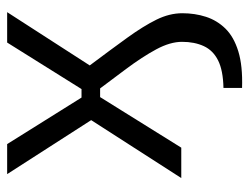

<svg xmlns="http://www.w3.org/2000/svg" viewBox="-100 -427 697 537"><g transform="rotate(-90 248.5 -158.5)"><path d="M271 170V118Q320 117 348 103Q376 89 388 63Q400 37 400 2Q400 -31 379 -70Q358 -109 324 -154.5Q290 -200 251 -252L398 -487H483L334 -256Q379 -196 411.5 -151Q444 -106 462 -69.5Q480 -33 480 3Q480 38 470 69Q460 100 437 123.5Q414 147 373.5 159.5Q333 172 271 170ZM19 0 181 -252 30 -487H114L261 -252L104 0ZM209 -227V-279H302V-227Z"/></g></svg>

Font: Exo 2
Style: Regular
Weight: 400
Designer: Natanael Gama
Foundry: Natanael Gama
Version: Version 2.010